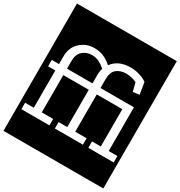

<svg xmlns="http://www.w3.org/2000/svg" viewBox="-262 -1090 1387 1476"><g transform="rotate(30 431.0 -352.0)"><path d="M-12 213V-917H874V213ZM398 -388V-57H321V0H570V-57H469V-388H696V-57H618V0H843V-57H766V-445H469V-522Q469 -586 502 -613Q535 -640 585 -640Q618 -640 643 -632.5Q668 -625 680 -618L699 -543L756 -550L739 -654Q714 -673 674.5 -685.5Q635 -698 592 -698Q484 -698 431 -625Q408 -648 369 -668Q330 -688 276 -688Q204 -688 152.5 -640Q101 -592 101 -512V-445H37V-388H101V-57H24V0H273V-57H172V-388ZM172 -445V-515Q172 -572 205.5 -602Q239 -632 287 -632Q324 -632 353 -617Q382 -602 407 -579Q398 -552 398 -520V-445Z"/></g></svg>

Font: Zilla Slab Highlight
Style: Regular
Weight: 400
Designer: Typotheque Type Foundry
Foundry: Typotheque type foundry
Version: Version 1.1; 2017; ttfautohint (v1.6)